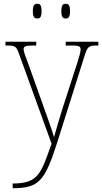

<svg xmlns="http://www.w3.org/2000/svg" viewBox="-20 -757 541 1017"><path d="M328 -659C343 -659 351 -667 351 -698C351 -729 343 -737 328 -737C313 -737 305 -729 305 -698C305 -667 313 -659 328 -659ZM177 -659C193 -659 200 -667 200 -698C200 -729 193 -737 177 -737C162 -737 154 -729 154 -698C154 -667 162 -659 177 -659ZM47 215V240H48C189 240 218 198 282 1L426 -455C444 -512 448 -516 497 -516H501V-536H328V-516H359C403 -516 407 -509 407 -495C407 -481 399 -455 389 -423L311 -182C292 -119 277 -71 266 -30C255 -72 226 -147 202 -217L132 -413C114 -462 105 -483 105 -495C105 -510 112 -516 155 -516H172V-536H9V-516H11C63 -516 66 -514 84 -463L253 4C197 163 183 215 47 215Z"/></svg>

Font: Noto Serif Sinhala SemiCondensed Thin
Style: Regular
Weight: 100
Width: 4
Designer: Jelle Bosma - Monotype Design Team
Foundry: Monotype Imaging Inc.
Version: Version 2.007